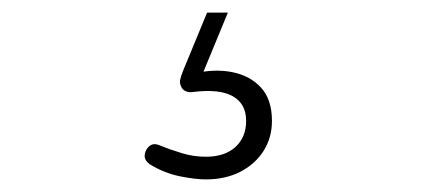

<svg xmlns="http://www.w3.org/2000/svg" viewBox="-20 -20 685 305"><path d="M307 265Q290 265 265.5 260Q241 255 218 241Q211 236 210 230Q209 224 213 217Q217 211 222 209.5Q227 208 234 211Q251 218 269.5 223.5Q288 229 307 229Q337 229 354 213.5Q371 198 371 172Q371 145 350 133Q329 121 288 126Q281 127 276.5 125.5Q272 124 269 120Q265 113 266 107.5Q267 102 271 92L309 0H342L297 109L287 97Q320 89 348.5 94.5Q377 100 394.5 119Q412 138 412 172Q412 199 398.5 220Q385 241 361.5 253Q338 265 307 265Z"/></svg>

Font: Playwrite BR Thin
Style: Regular
Weight: 250
Version: Version 1.003